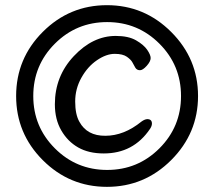

<svg xmlns="http://www.w3.org/2000/svg" viewBox="-20 -705 820 738"><path d="M378.9 -115.2Q320.8 -115.2 280.5 -138.2Q240.2 -161.1 215.6 -203.6Q190.9 -246.1 190.9 -304.2Q190.9 -412.1 263.9 -489.5Q336.9 -566.9 424.8 -566.9Q473.6 -566.9 502.9 -550Q532.2 -533.2 545.7 -513.7Q559.1 -494.1 559.1 -481.9Q559.1 -468.8 543.9 -451.9Q528.8 -435.1 518.1 -435.1Q505.9 -435.1 500 -445.1Q494.1 -455.1 489 -465.1Q483.9 -475.1 468 -486.6Q452.1 -498 420.9 -498Q388.7 -498 352.8 -473.6Q316.9 -449.2 293 -406.5Q269 -363.8 269 -314.9Q269 -265.1 285.2 -236.8Q314.9 -182.6 384.8 -183.1Q456.5 -183.1 523.9 -237.8Q536.1 -246.6 545.9 -247.1Q564 -247.1 564 -230Q564 -220.2 556.2 -209Q492.7 -115.2 378.9 -115.2ZM190.9 -134.8Q273.9 -51.8 391.8 -51.8Q509.8 -51.8 592.8 -134.8Q675.8 -217.8 675.8 -335.9Q675.8 -454.1 592.8 -537.1Q509.8 -620.1 391.8 -620.1Q273.9 -620.1 190.9 -537.1Q107.9 -454.1 107.9 -335.9Q107.9 -217.8 190.9 -134.8ZM638.2 -89.8Q535.2 13.2 391.1 13.2Q247.1 13.2 144.5 -89.4Q42 -191.9 42 -335.9Q42 -480 144.5 -582.5Q247.1 -685.1 391.1 -685.1Q535.2 -685.1 638.2 -582Q741.2 -479 741.2 -335.9Q741.2 -192.9 638.2 -89.8Z"/></svg>

Font: LXGW WenKai Screen R
Style: Regular
Weight: 400
Designer: Fontworks Inc.
Version: Version 1.235;May 31, 2022